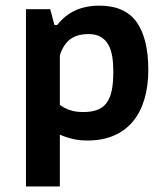

<svg xmlns="http://www.w3.org/2000/svg" viewBox="-20 -490 596 689"><path d="M73.2 -457H160.2L175.3 -400.4H185.5Q238.8 -469.7 336.4 -469.7Q428.2 -469.7 470.2 -410.9Q512.2 -352.1 512.2 -238.8Q512.2 -181.6 498.5 -135Q484.9 -88.4 457.8 -55.2Q430.7 -22 389.6 -3.9Q348.6 14.2 293.9 14.2Q264.6 14.2 240.7 8.5Q216.8 2.9 194.8 -6.8V179.2H73.2ZM298.3 -367.7Q256.8 -367.7 232.2 -349.4Q207.5 -331.1 194.8 -291.5V-113.8Q210 -102.1 230.5 -95Q251 -87.9 278.8 -87.9Q308.1 -87.9 328.6 -95.5Q349.1 -103 362.1 -120.1Q375 -137.2 380.9 -164.8Q386.7 -192.4 386.7 -232.9Q386.7 -262.2 382.8 -286.9Q378.9 -311.5 368.9 -329.3Q358.9 -347.2 341.8 -357.4Q324.7 -367.7 298.3 -367.7Z"/></svg>

Font: PT Astra Sans
Style: Bold
Weight: 700
Designer: A.Korolkova, I. Chaeva
Foundry: ParaType Ltd
Version: Version 1.001; ttfautohint (v1.6)